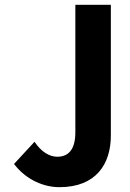

<svg xmlns="http://www.w3.org/2000/svg" viewBox="-20 -763 540 795"><path d="M226 12C379 12 439 -85 439 -202V-743H292V-215C292 -142 262 -114 217 -114C185 -114 151 -134 123 -176L38 -84C91 -15 165 12 226 12Z"/></svg>

Font: Noto Sans Mono CJK SC
Style: Bold
Weight: 700
Designer: Ryoko NISHIZUKA 西塚涼子 (kana, bopomofo & ideographs); Paul D. Hunt (Latin, Greek & Cyrillic); Sandoll Communications 산돌커뮤니
Foundry: Adobe
Version: Version 2.004;hotconv 1.0.118;makeotfexe 2.5.65603